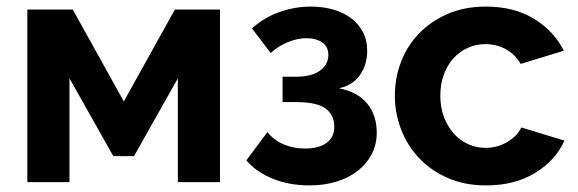

<svg xmlns="http://www.w3.org/2000/svg" viewBox="-20 -553 1755 583"><path d="M356 -245 511 -524H648V0H520V-315L387 -79H324L191 -315V0H63V-524H201Z M745 -467Q784 -501 830 -517Q876 -533 924 -533Q959 -533 990 -524.5Q1021 -516 1044.5 -499Q1068 -482 1081.5 -456.5Q1095 -431 1095 -398Q1095 -356 1072.5 -324.5Q1050 -293 1009 -285Q1066 -274 1095 -238.5Q1124 -203 1124 -150Q1124 -114 1108.5 -84.5Q1093 -55 1066 -34Q1039 -13 1001.5 -1.5Q964 10 920 10Q859 10 809 -10Q759 -30 728 -66L792 -152Q812 -127 841.5 -114.5Q871 -102 906 -102Q948 -102 971.5 -119Q995 -136 995 -168Q995 -204 968.5 -223.5Q942 -243 879 -243H838V-320H878Q926 -320 951.5 -338.5Q977 -357 977 -386Q977 -411 958.5 -424Q940 -437 910 -437Q884 -437 855 -425.5Q826 -414 802 -392Z M1179 -262Q1179 -317 1198 -366Q1217 -415 1253 -452Q1289 -489 1340 -511Q1391 -533 1455 -533Q1541 -533 1601.5 -496Q1662 -459 1692 -399L1561 -359Q1544 -388 1516 -403.5Q1488 -419 1454 -419Q1425 -419 1400 -407.5Q1375 -396 1356.5 -375.5Q1338 -355 1327.5 -326Q1317 -297 1317 -262Q1317 -227 1328 -198Q1339 -169 1357.5 -148Q1376 -127 1401 -115.5Q1426 -104 1454 -104Q1490 -104 1520.5 -122Q1551 -140 1563 -166L1694 -126Q1667 -66 1605 -28Q1543 10 1456 10Q1392 10 1341 -12Q1290 -34 1254 -71.5Q1218 -109 1198.5 -158.5Q1179 -208 1179 -262Z"/></svg>

Font: Oxford Sans
Style: Bold
Weight: 700
Designer: Matt McInerney, Pablo Impallari, Rodrigo Fuenzalida
Foundry: Matt McInerney, Pablo Impallari, Rodrigo Fuenzalida
Version: Version 3.000g; ttfautohint (v1.5) -l 8 -r 28 -G 28 -x 14 -D